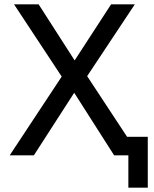

<svg xmlns="http://www.w3.org/2000/svg" viewBox="-20 -720 715 890"><path d="M266 -365 45 -700H159L326 -440L495 -700H605L384 -367L569 -86H665V150H575V0H509L324 -290L137 0H25Z"/></svg>

Font: PT Root UI Medium
Style: Regular
Weight: 500
Designer: Vitaly Kuzmin
Foundry: ParaType Ltd.
Version: Version 2.001G